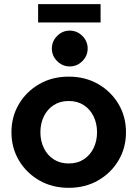

<svg xmlns="http://www.w3.org/2000/svg" viewBox="-20 -890 660 922"><path d="M310 12Q231 12 169 -23.5Q107 -59 71 -119.5Q35 -180 35 -255Q35 -330 71 -390.5Q107 -451 169 -486.5Q231 -522 310 -522Q389 -522 451 -486.5Q513 -451 549 -390.5Q585 -330 585 -255Q585 -180 549 -119.5Q513 -59 451 -23.5Q389 12 310 12ZM310 -105Q352 -105 382.5 -125Q413 -145 429.5 -179Q446 -213 446 -255Q446 -297 429.5 -331Q413 -365 382.5 -385Q352 -405 310 -405Q268 -405 237.5 -385Q207 -365 190.5 -331Q174 -297 174 -255Q174 -213 190.5 -179Q207 -145 237.5 -125Q268 -105 310 -105ZM315 -571Q280 -571 254.5 -596.5Q229 -622 229 -657Q229 -692 254.5 -717.5Q280 -743 315 -743Q350 -743 375.5 -717.5Q401 -692 401 -657Q401 -622 375.5 -596.5Q350 -571 315 -571ZM163 -782V-870H463V-782Z"/></svg>

Font: MuseoModerno Thin SemiBold
Style: Regular
Weight: 600
Version: Version 1.003